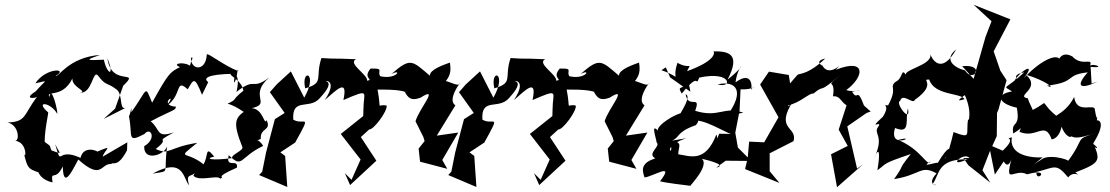

<svg xmlns="http://www.w3.org/2000/svg" viewBox="-20 -725 4650 804"><path d="M462 -270 496 -366C572 -439 445 -358 430 -481C462 -401 428 -412 415 -475C336 -471 338 -474 399 -495C267 -485 225 -400 213 -407C270 -440 172 -443 128 -376C188 -389 173 -393 129 -342C76 -309 126 -312 135 -320C77 -242 91 -215 11 -212C61 -203 64 -128 40 -136C101 -132 87 -37 78 -92C97 -6 102 -20 162 5C133 -53 120 21 200 39C192 -18 210 39 243 -28C245 69 281 -7 308 -57C408 33 402 -43 446 -38C450 -50 472 -18 512 -96L513 -129L410 -69C416 -96 463 -123 385 -89C405 -85 332 -125 317 -64C212 -112 242 -17 211 -121C233 -77 243 -79 196 -95C185 -115 200 -108 167 -131C167 -187 186 -260 181 -255C124 -304 192 -298 220 -248C223 -258 195 -373 187 -319C169 -351 251 -305 291 -415C255 -366 355 -343 315 -337C366 -332 368 -431 389 -410C427 -361 422 -385 470 -349C497 -324 476 -254 513 -277L414 -227Z M852 -381C829 -398 850 -414 957 -416C916 -418 994 -394 999 -345C946 -303 977 -311 933 -291C1000 -271 1042 -211 1015 -266C963 -233 953 -215 995 -109C1000 -94 948 -78 952 -63C863 -51 836 -61 877 -69C837 -120 854 -71 832 -37C758 -97 715 -53 806 -127C682 -107 691 -74 632 -101C703 -157 613 -120 709 -171C632 -145 653 -183 611 -217C706 -267 714 -261 717 -278C635 -285 733 -349 675 -280C745 -325 712 -400 766 -351C791 -393 794 -408 826 -328ZM790 11C815 37 890 6 902 23C929 13 867 23 972 -23C979 -64 923 -16 938 -75C998 -17 981 -66 1082 -114C1049 -171 1003 -115 1072 -143C1068 -191 1119 -177 1096 -222C1086 -197 1083 -269 1034 -272C1120 -291 1018 -324 1108 -401C1031 -343 1054 -406 970 -340C988 -410 959 -430 960 -379C976 -394 972 -448 978 -427C914 -452 851 -505 846 -497C842 -422 777 -432 780 -483C802 -493 753 -438 791 -435C768 -473 690 -460 734 -444C692 -424 684 -416 617 -295C585 -371 602 -356 530 -255C532 -294 528 -252 520 -238C537 -155 509 -124 585 -164C611 -196 638 -144 584 -113C580 -48 667 -74 680 -112C663 7 697 -11 619 2C751 -70 746 23 772 51C752 -16 796 36 811 -34Z M1424 0 1446 50 1556 -52 1491 -151 1526 -183C1544 -180 1604 -261 1599 -283C1554 -292 1579 -253 1561 -350C1572 -348 1697 -358 1711 -315C1715 -356 1685 -330 1674 -342C1689 -315 1701 -301 1741 -316C1824 -369 1733 -267 1720 -217L1753 -151L1758 -134L1733 -103L1739 -48L1853 -18L1832 -55L1899 -170L1809 -157L1887 -284C1854 -304 1900 -372 1908 -378C1895 -345 1812 -437 1806 -345C1861 -393 1872 -414 1864 -463C1843 -455 1779 -435 1780 -408C1705 -472 1699 -485 1619 -415C1669 -441 1638 -386 1564 -408C1575 -408 1596 -312 1604 -377C1528 -423 1610 -439 1532 -438C1496 -396 1549 -392 1517 -387C1522 -412 1434 -459 1471 -477C1358 -482 1399 -477 1326 -482C1298 -398 1340 -379 1258 -355C1239 -440 1315 -423 1254 -316L1198 -426L1139 -372L1110 -339L1172 -252L1131 -226L1094 -86L1078 -6L1065 8L1183 58L1174 -72L1154 -87L1216 -128C1288 -258 1253 -197 1208 -224C1202 -320 1277 -263 1320 -315C1352 -350 1368 -376 1346 -385C1333 -387 1399 -395 1340 -306C1390 -349 1438 -400 1418 -306C1533 -356 1502 -338 1502 -271L1501 -239L1407 -164L1490 -57L1452 28Z M2216 0 2238 50 2348 -52 2283 -151 2318 -183C2336 -180 2396 -261 2391 -283C2346 -292 2371 -253 2353 -350C2364 -348 2489 -358 2503 -315C2507 -356 2477 -330 2466 -342C2481 -315 2493 -301 2533 -316C2616 -369 2525 -267 2512 -217L2545 -151L2550 -134L2525 -103L2531 -48L2645 -18L2624 -55L2691 -170L2601 -157L2679 -284C2646 -304 2692 -372 2700 -378C2687 -345 2604 -437 2598 -345C2653 -393 2664 -414 2656 -463C2635 -455 2571 -435 2572 -408C2497 -472 2491 -485 2411 -415C2461 -441 2430 -386 2356 -408C2367 -408 2388 -312 2396 -377C2320 -423 2402 -439 2324 -438C2288 -396 2341 -392 2309 -387C2314 -412 2226 -459 2263 -477C2150 -482 2191 -477 2118 -482C2090 -398 2132 -379 2050 -355C2031 -440 2107 -423 2046 -316L1990 -426L1931 -372L1902 -339L1964 -252L1923 -226L1886 -86L1870 -6L1857 8L1975 58L1966 -72L1946 -87L2008 -128C2080 -258 2045 -197 2000 -224C1994 -320 2069 -263 2112 -315C2144 -350 2160 -376 2138 -385C2125 -387 2191 -395 2132 -306C2182 -349 2230 -400 2210 -306C2325 -356 2294 -338 2294 -271L2293 -239L2199 -164L2282 -57L2244 28Z M2786 -401 2871 -341 2863 -384C2841 -345 2812 -371 2835 -333C2914 -432 2890 -354 2908 -400C3046 -430 3047 -352 2985 -372C3066 -389 3099 -341 3025 -241L3093 -253C3010 -282 2991 -230 2891 -261C2917 -332 2862 -266 2851 -330C2877 -323 2832 -257 2830 -251C2782 -236 2711 -183 2742 -171C2705 -212 2722 -167 2730 -128C2748 -112 2687 -82 2724 -62C2667 -43 2666 -18 2679 18C2719 13 2807 -48 2744 34C2763 40 2852 51 2871 53C2870 51 2952 -32 2919 -60C2919 -60 3035 -35 2979 -23L3019 -52L3126 -51L3070 -107L3059 -169L3077 -262L3081 -351C3153 -348 3142 -381 3123 -345C3131 -351 3134 -435 3060 -380C3071 -467 3123 -467 3027 -392C3081 -497 3035 -511 2968 -510C2974 -501 2971 -468 2857 -427C2877 -468 2870 -432 2817 -462C2789 -382 2845 -398 2750 -431L2768 -443ZM2794 -136C2828 -150 2811 -172 2894 -201C2918 -229 2888 -224 2900 -220C2951 -216 3042 -155 3048 -164L2992 -165C2975 -133 2993 -123 2980 -162C2933 -41 2870 -72 2820 -79C2822 -120 2843 -127 2779 -141C2821 -57 2730 -104 2853 -146Z M3598 -283C3567 -366 3573 -298 3548 -341C3620 -358 3555 -335 3524 -348C3598 -402 3611 -484 3480 -433C3532 -493 3457 -388 3423 -452C3431 -445 3383 -468 3436 -480C3370 -417 3333 -417 3321 -413C3273 -360 3246 -327 3296 -329L3283 -411L3200 -425L3163 -371L3240 -234L3180 -129L3117 -132L3111 -63L3100 -17L3244 41L3203 -8V-83L3303 -134C3321 -196 3222 -180 3302 -303C3250 -244 3295 -278 3279 -284C3330 -293 3369 -337 3386 -333C3442 -379 3395 -321 3501 -413C3426 -347 3482 -405 3468 -322C3499 -324 3498 -301 3525 -284L3492 -182L3530 -114L3460 -79L3485 59L3593 -36L3569 -19L3528 -196L3609 -252L3626 -258Z M4014 -63 4035 -33 4127 40 4094 -12 4124 -89 4154 -155 4155 -252 4161 -266 4195 -389 4169 -429 4141 -510 4211 -644 4057 -705 4132 -636 4107 -571 4057 -395 4009 -448C4110 -458 4057 -374 4021 -430C3972 -443 3932 -477 3984 -518C3927 -418 3888 -466 3876 -497C3885 -451 3752 -432 3776 -408C3752 -446 3763 -397 3731 -383C3700 -357 3742 -363 3699 -284C3656 -283 3717 -299 3677 -236C3609 -174 3678 -225 3658 -195C3633 -162 3690 -160 3636 -54C3667 -129 3664 -69 3654 -12C3696 -42 3670 -38 3794 -80C3732 -2 3775 -47 3724 25C3837 7 3835 -36 3902 1C3848 58 3930 54 3885 46C3915 8 3902 -60 4031 -58C3941 -17 4015 -93 4040 -63ZM4034 -226C4023 -163 4052 -142 3973 -172C3964 -134 3949 -72 3935 -59C3973 -115 3952 -120 3907 -43C3901 -47 3828 -20 3877 -49C3864 -22 3839 -99 3741 -139C3832 -163 3699 -94 3728 -189C3796 -161 3769 -225 3782 -271C3796 -203 3726 -296 3749 -302C3760 -339 3803 -285 3811 -307C3908 -376 3832 -393 3871 -392C3893 -324 4003 -337 4019 -310C3947 -285 4075 -359 4019 -330C4069 -218 4006 -193 4047 -203Z M4183 -49C4206 -9 4219 -74 4215 -57C4186 55 4228 -23 4281 5C4387 -25 4317 45 4320 -5C4397 -23 4401 -45 4453 18C4479 -16 4515 23 4483 -3C4593 -45 4589 -54 4554 -134C4556 -101 4596 -94 4557 -123C4623 -228 4568 -223 4573 -220C4577 -266 4576 -195 4565 -264C4567 -297 4488 -242 4478 -319C4436 -233 4351 -234 4421 -226C4311 -309 4393 -307 4299 -262C4321 -242 4283 -303 4285 -313C4227 -323 4344 -353 4276 -412C4358 -389 4407 -347 4364 -366C4493 -382 4435 -411 4535 -422C4480 -361 4506 -349 4577 -384L4551 -375L4547 -445C4623 -437 4540 -469 4542 -442C4563 -493 4514 -441 4470 -489C4415 -518 4403 -457 4407 -430C4453 -516 4361 -499 4268 -398C4326 -475 4242 -422 4223 -377C4288 -369 4186 -408 4269 -422C4185 -344 4176 -370 4218 -342C4147 -331 4160 -291 4238 -274C4254 -185 4213 -223 4223 -166C4309 -219 4270 -237 4249 -173C4321 -142 4355 -222 4384 -141C4432 -150 4434 -242 4417 -227C4432 -127 4510 -135 4436 -202C4461 -135 4479 -140 4579 -171C4471 -138 4531 -155 4449 -46C4484 -48 4387 -82 4347 -61C4296 -29 4290 -19 4346 -66C4275 -63 4206 -85 4217 -150C4177 -138 4246 -158 4179 -94L4121 -119L4146 6Z"/></svg>

Font: Charger Distortion
Style: 2It
Weight: 400
Designer: Jasper
Foundry: Cannot Into Space Fonts
Version: Version 0.98